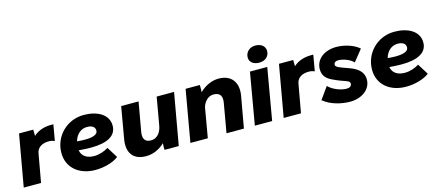

<svg xmlns="http://www.w3.org/2000/svg" viewBox="-53 -1300 4263 1865"><g transform="rotate(-15 2078.5 -368.0)"><path d="M12 0H186L237 -285C246 -340 295 -376 377 -371C392 -370 410 -364 421 -359L449 -520H428C358 -520 296 -501 248 -457C248 -479 248 -501 247 -520H104Z M731 15C826 15 918 -15 965 -53L897 -162C858 -138 808 -119 753 -119C684 -119 632 -149 621 -212C666 -208 708 -206 746 -206C909 -206 1002 -257 1002 -358C1002 -473 890 -531 756 -531C585 -531 452 -396 452 -230C452 -78 571 15 731 15ZM628 -300C646 -364 693 -410 756 -410C804 -410 837 -393 837 -352C837 -310 778 -296 707 -296C681 -296 654 -298 628 -300Z M1241 13C1312 13 1379 -18 1429 -67C1427 -45 1427 -20 1428 0H1571L1663 -520H1488L1439 -240C1426 -168 1384 -123 1326 -123C1252 -123 1246 -178 1254 -226L1306 -520H1131L1076 -203C1053 -73 1108 13 1241 13Z M1688 0H1863L1915 -300C1932 -356 1974 -397 2025 -397C2099 -397 2112 -350 2102 -292L2051 0H2226L2282 -314C2306 -450 2238 -533 2113 -533C2052 -533 1983 -508 1921 -448C1923 -474 1923 -499 1922 -520H1779Z M2336 0H2510L2600 -520H2426ZM2538 -580C2595 -580 2639 -615 2639 -671C2639 -717 2602 -751 2540 -751C2484 -751 2440 -712 2440 -657C2440 -611 2478 -580 2538 -580Z M2626 0H2800L2851 -285C2860 -340 2909 -376 2991 -371C3006 -370 3024 -364 3035 -359L3063 -520H3042C2972 -520 2910 -501 2862 -457C2862 -479 2862 -501 2861 -520H2718Z M3292 15C3409 15 3503 -53 3503 -151C3503 -248 3420 -284 3347 -309C3283 -332 3238 -345 3238 -370C3238 -393 3256 -406 3292 -404C3344 -400 3403 -375 3433 -342L3525 -457C3471 -506 3376 -534 3296 -534C3176 -534 3087 -466 3087 -365C3087 -295 3129 -262 3179 -239C3288 -185 3342 -190 3342 -155C3342 -129 3322 -116 3291 -116C3228 -116 3147 -152 3111 -192L3025 -72C3099 -8 3213 15 3292 15Z M3855 15C3950 15 4042 -15 4089 -53L4021 -162C3982 -138 3932 -119 3877 -119C3808 -119 3756 -149 3745 -212C3790 -208 3832 -206 3870 -206C4033 -206 4126 -257 4126 -358C4126 -473 4014 -531 3880 -531C3709 -531 3576 -396 3576 -230C3576 -78 3695 15 3855 15ZM3752 -300C3770 -364 3817 -410 3880 -410C3928 -410 3961 -393 3961 -352C3961 -310 3902 -296 3831 -296C3805 -296 3778 -298 3752 -300Z"/></g></svg>

Font: Fixel Display ExtraBold
Style: Italic
Weight: 800
Italic angle: -10°
Designer: AlfaBravo + MacPaw
Foundry: Kyrylo Tkachov, Marchela Mozhyna, Serhii Makarenko, Maria Weinstein, Zakhar Kryvoshyya
Version: Version 1.210;Glyphs 3.2 (3217)